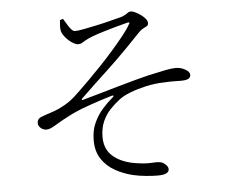

<svg xmlns="http://www.w3.org/2000/svg" viewBox="-55 -823 1110 931"><g transform="rotate(-5 500.0 -357.0)"><path d="M674 45Q653 45 619.5 42Q586 39 556 32Q510 21 470 -1.5Q430 -24 405.5 -61Q381 -98 381 -152Q381 -200 398 -237Q415 -274 440 -302Q465 -330 489 -350Q497 -356 495.5 -359Q494 -362 484 -359Q427 -342 368 -321Q309 -300 270 -279Q239 -263 218.5 -250.5Q198 -238 184 -231Q170 -224 156 -224Q148 -224 139 -228.5Q130 -233 124 -241Q118 -249 118 -259Q118 -270 124 -277.5Q130 -285 142 -289Q160 -296 182.5 -303Q205 -310 227 -320Q257 -334 280.5 -351Q304 -368 334 -398Q354 -417 382.5 -445.5Q411 -474 443.5 -508Q476 -542 507 -577.5Q538 -613 562.5 -643.5Q587 -674 599 -696Q605 -705 602.5 -706.5Q600 -708 592 -706Q567 -700 535.5 -691Q504 -682 474 -673Q444 -664 420 -655Q397 -646 385 -639Q373 -632 365.5 -627.5Q358 -623 346 -623Q338 -623 325 -630Q312 -637 299.5 -648.5Q287 -660 277.5 -674.5Q268 -689 267 -703Q266 -712 267 -724.5Q268 -737 269 -747L284 -752Q294 -736 302.5 -721.5Q311 -707 320 -697.5Q329 -688 338 -688Q352 -688 383 -694Q414 -700 451 -708Q488 -716 519.5 -724.5Q551 -733 565 -736Q582 -742 589.5 -747Q597 -752 602 -755.5Q607 -759 615 -759Q623 -759 636.5 -752.5Q650 -746 663 -736.5Q676 -727 684.5 -716.5Q693 -706 693 -696Q693 -686 686 -681.5Q679 -677 667.5 -671.5Q656 -666 642 -651Q608 -615 579.5 -586Q551 -557 524.5 -531Q498 -505 470.5 -479.5Q443 -454 412 -425Q381 -396 343 -359Q340 -356 341 -353.5Q342 -351 346 -352Q386 -363 432.5 -376.5Q479 -390 524.5 -403Q570 -416 609 -426.5Q648 -437 673 -443Q727 -455 757.5 -461Q788 -467 807 -467Q825 -467 840.5 -461Q856 -455 865.5 -446.5Q875 -438 875 -427Q875 -416 864.5 -409.5Q854 -403 827 -403Q811 -403 793 -403.5Q775 -404 743 -402Q698 -401 655 -391Q612 -381 577.5 -367.5Q543 -354 523 -338Q498 -319 475.5 -295Q453 -271 439 -238.5Q425 -206 425 -162Q426 -100 469.5 -66Q513 -32 583 -23Q623 -17 650 -19Q677 -21 694 -18Q706 -16 718.5 -4.5Q731 7 731 19Q731 31 718 38Q705 45 674 45Z"/></g></svg>

Font: Noto Serif JP ExtraLight Light
Style: Regular
Weight: 300
Version: Version 2.003-H1;hotconv 1.1.1;makeotfexe 2.6.0